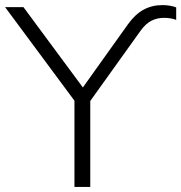

<svg xmlns="http://www.w3.org/2000/svg" viewBox="-25 -733 711 753"><path d="M267 0V-338L-5 -705H67L300 -390L477 -638Q505 -677 538 -695Q571 -713 612 -713Q642 -713 666 -704V-655Q645 -663 618 -663Q591 -663 568.5 -651.5Q546 -640 526 -612L329 -337V0Z"/></svg>

Font: Mulish Light
Style: Regular
Weight: 300
Designer: Vernon Adams
Foundry: Vernon Adams
Version: Version 3.603; ttfautohint (v1.8.3)